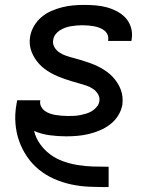

<svg xmlns="http://www.w3.org/2000/svg" viewBox="-20 -548 640 783"><path d="M422 215Q383 215 345 213.5Q307 212 270 204Q233 196 199.5 181Q166 166 138.5 143.5Q111 121 90.5 91Q70 61 58 27Q46 -7 43 -45Q40 -83 47 -122L50 -139H145L144 -137Q142 -124 148 -113Q154 -102 163 -95.5Q172 -89 183.5 -85Q195 -81 207 -79Q219 -77 232 -76Q245 -75 258 -75Q270 -75 282 -75.5Q294 -76 306.5 -78.5Q319 -81 331 -84.5Q343 -88 354 -94.5Q365 -101 374 -111.5Q383 -122 385 -134Q388 -150 380 -163.5Q372 -177 359.5 -185.5Q347 -194 332 -199Q317 -204 302.5 -208Q288 -212 273 -216.5Q258 -221 243.5 -226Q229 -231 215 -237Q201 -243 187.5 -250.5Q174 -258 162 -267Q150 -276 140 -287Q130 -298 122 -310.5Q114 -323 108.5 -337.5Q103 -352 101.5 -367.5Q100 -383 103 -400Q107 -422 119 -442.5Q131 -463 149.5 -478.5Q168 -494 190 -503.5Q212 -513 234 -518.5Q256 -524 278.5 -526Q301 -528 323 -528Q347 -528 370.5 -526Q394 -524 416 -518Q438 -512 458.5 -501Q479 -490 493.5 -473.5Q508 -457 514.5 -434.5Q521 -412 517 -388L516 -381H421V-384Q423 -396 418.5 -406.5Q414 -417 405 -424Q396 -431 385 -435Q374 -439 363 -441Q352 -443 340 -444Q328 -445 315 -445Q304 -445 292.5 -444Q281 -443 269 -441Q257 -439 246 -435Q235 -431 224.5 -424.5Q214 -418 206.5 -408Q199 -398 197 -386Q194 -370 201.5 -356.5Q209 -343 221.5 -334.5Q234 -326 248.5 -321Q263 -316 278.5 -312Q294 -308 308.5 -303.5Q323 -299 338 -294Q353 -289 367 -283Q381 -277 394 -269.5Q407 -262 419 -253Q431 -244 441 -233Q451 -222 459 -209.5Q467 -197 472.5 -182.5Q478 -168 479.5 -152.5Q481 -137 479 -121Q475 -98 462 -77Q449 -56 429.5 -41Q410 -26 387.5 -16.5Q365 -7 342 -1.5Q319 4 296 6Q273 8 250 8Q216 8 182.5 3.5Q149 -1 119 -14Q126 15 143.5 39.5Q161 64 184.5 81.5Q208 99 237 109.5Q266 120 296.5 125Q327 130 358.5 131Q390 132 422 132H423V215Z"/></svg>

Font: Iosevka Medium Extended
Style: Italic
Weight: 500
Width: 7
Italic angle: -9°
Monospace: yes
Designer: Belleve Invis
Foundry: Belleve Invis
Version: Version 32.5.0; ttfautohint (v1.8.4)